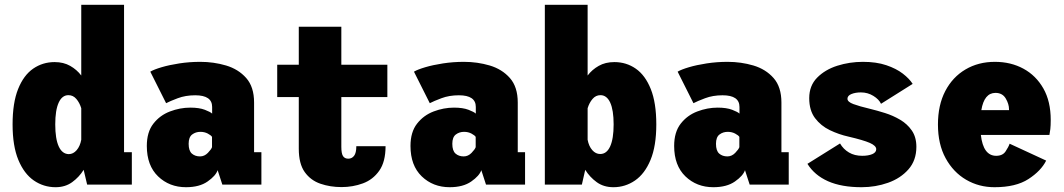

<svg xmlns="http://www.w3.org/2000/svg" viewBox="-20 -770 4440 801"><path d="M212 11Q162 11 121.2 -17Q80.5 -45 56.5 -103Q32.5 -161 32.5 -251Q32.5 -341 55.5 -398.5Q78.5 -456 118.2 -483.5Q158 -511 208 -511Q245 -511 272.8 -495.2Q300.5 -479.5 319 -455V-750H497.5V-135H530V0H343.5L329 -61.5Q310 -31 281 -10Q252 11 212 11ZM210.5 -251Q210.5 -191 225 -159.2Q239.5 -127.5 267 -127Q285.5 -127 299.8 -143.5Q314 -160 319 -187V-318.5Q312 -341.5 298.5 -357.2Q285 -373 265.5 -373Q239 -373 224.8 -341.8Q210.5 -310.5 210.5 -251Z M756 11Q686.5 11 639.5 -34.2Q592.5 -79.5 592.5 -161Q592.5 -219 619.8 -254Q647 -289 689 -305Q731 -321 774 -321Q811 -321 834.5 -312Q858 -303 865 -296V-324Q865 -372.5 794.5 -372.5Q754 -372.5 721.5 -360.2Q689 -348 673 -339.5L607 -471Q622 -480 654 -489.5Q686 -499 728.2 -505.5Q770.5 -512 815.5 -512Q871.5 -512 923 -496.8Q974.5 -481.5 1007.2 -444.5Q1040 -407.5 1040 -342V-135H1070.5V0H907.5L888 -60Q880 -36.5 846 -12.8Q812 11 756 11ZM814.5 -117.5Q833 -117.5 847.2 -132.2Q861.5 -147 864.5 -156V-199Q860.5 -205.5 846.8 -212.8Q833 -220 816 -220Q796.5 -220 781.8 -209Q767 -198 767 -170Q767 -141 780.5 -129.2Q794 -117.5 814.5 -117.5Z M1226.5 -149.5V-365H1136.5V-500H1226.5V-658.5H1404V-500H1596V-365H1404V-157.5Q1404 -129.5 1411 -118.8Q1418 -108 1433 -108Q1448 -108 1457.2 -120Q1466.5 -132 1466.5 -160H1588.5Q1588.5 -95 1562.2 -57.8Q1536 -20.5 1494 -5Q1452 10.5 1405 10.5Q1357.5 10.5 1316.8 -3.5Q1276 -17.5 1251.2 -52.2Q1226.5 -87 1226.5 -149.5Z M1856 11Q1786.5 11 1739.5 -34.2Q1692.5 -79.5 1692.5 -161Q1692.5 -219 1719.8 -254Q1747 -289 1789 -305Q1831 -321 1874 -321Q1911 -321 1934.5 -312Q1958 -303 1965 -296V-324Q1965 -372.5 1894.5 -372.5Q1854 -372.5 1821.5 -360.2Q1789 -348 1773 -339.5L1707 -471Q1722 -480 1754 -489.5Q1786 -499 1828.2 -505.5Q1870.5 -512 1915.5 -512Q1971.5 -512 2023 -496.8Q2074.5 -481.5 2107.2 -444.5Q2140 -407.5 2140 -342V-135H2170.5V0H2007.5L1988 -60Q1980 -36.5 1946 -12.8Q1912 11 1856 11ZM1914.5 -117.5Q1933 -117.5 1947.2 -132.2Q1961.5 -147 1964.5 -156V-199Q1960.5 -205.5 1946.8 -212.8Q1933 -220 1916 -220Q1896.5 -220 1881.8 -209Q1867 -198 1867 -170Q1867 -141 1880.5 -129.2Q1894 -117.5 1914.5 -117.5Z M2253 0V-750H2431.5V-455Q2450 -479.5 2477.8 -495.2Q2505.5 -511 2543 -511Q2593 -511 2632.5 -483.5Q2672 -456 2695 -398.5Q2718 -341 2718 -251Q2718 -161 2694 -103Q2670 -45 2629.2 -17Q2588.5 11 2539 11Q2498.5 11 2469.5 -10Q2440.5 -31 2421.5 -61.5L2407.5 0ZM2485 -373Q2465.5 -373 2452 -357.2Q2438.5 -341.5 2431.5 -318.5V-187Q2436.5 -160 2450.8 -143.8Q2465 -127.5 2484 -127.5Q2511 -127.5 2525.5 -159.2Q2540 -191 2540 -251Q2540 -310.5 2525.8 -341.8Q2511.5 -373 2485 -373Z M2956 11Q2886.5 11 2839.5 -34.2Q2792.5 -79.5 2792.5 -161Q2792.5 -219 2819.8 -254Q2847 -289 2889 -305Q2931 -321 2974 -321Q3011 -321 3034.5 -312Q3058 -303 3065 -296V-324Q3065 -372.5 2994.5 -372.5Q2954 -372.5 2921.5 -360.2Q2889 -348 2873 -339.5L2807 -471Q2822 -480 2854 -489.5Q2886 -499 2928.2 -505.5Q2970.5 -512 3015.5 -512Q3071.5 -512 3123 -496.8Q3174.5 -481.5 3207.2 -444.5Q3240 -407.5 3240 -342V-135H3270.5V0H3107.5L3088 -60Q3080 -36.5 3046 -12.8Q3012 11 2956 11ZM3014.5 -117.5Q3033 -117.5 3047.2 -132.2Q3061.5 -147 3064.5 -156V-199Q3060.5 -205.5 3046.8 -212.8Q3033 -220 3016 -220Q2996.5 -220 2981.8 -209Q2967 -198 2967 -170Q2967 -141 2980.5 -129.2Q2994 -117.5 3014.5 -117.5Z M3574.5 11Q3490.5 11 3434.2 -14Q3378 -39 3348.5 -86.5L3484.5 -171.5Q3498.5 -147.5 3521.8 -133.8Q3545 -120 3577 -120Q3602.5 -120 3619 -127Q3635.5 -134 3635.5 -147.5Q3635.5 -162 3608.8 -173.8Q3582 -185.5 3520 -200Q3479.5 -209 3442 -227Q3404.5 -245 3380.2 -277.2Q3356 -309.5 3356 -360.5Q3356 -412.5 3389 -446Q3422 -479.5 3473.2 -495.8Q3524.5 -512 3580 -512Q3636 -512 3677.5 -498Q3719 -484 3746.5 -462.8Q3774 -441.5 3787.5 -420L3655.5 -337Q3647 -355.5 3623.5 -370Q3600 -384.5 3571.5 -384.5Q3549 -384.5 3532.2 -377.8Q3515.5 -371 3515.5 -358Q3515.5 -345 3540.2 -335.8Q3565 -326.5 3609.5 -316Q3638.5 -309 3672 -298.5Q3705.5 -288 3735.2 -270.5Q3765 -253 3784 -225.5Q3803 -198 3803 -157.5Q3803 -101 3770 -63.5Q3737 -26 3684.8 -7.5Q3632.5 11 3574.5 11Z M4129 11Q4064 11 4010.5 -20.2Q3957 -51.5 3925 -110Q3893 -168.5 3893 -250.5Q3893 -331.5 3923.5 -390Q3954 -448.5 4007.8 -480.2Q4061.5 -512 4130.5 -512Q4197 -512 4249.5 -483.5Q4302 -455 4332.8 -401Q4363.5 -347 4363.5 -269.5Q4363.5 -246.5 4361.8 -231.2Q4360 -216 4358 -207H4072Q4082 -120 4136 -120Q4163 -120 4175.2 -138.5Q4187.5 -157 4192 -170.5L4344.5 -100Q4323 -57 4270.5 -23Q4218 11 4129 11ZM4133 -382.5Q4086 -382.5 4074 -310.5H4189.5V-314Q4189.5 -336 4175.8 -359.2Q4162 -382.5 4133 -382.5Z"/></svg>

Font: Trispace SemiCondensed ExtraBold
Style: Regular
Weight: 800
Width: 4
Designer: Tyler Finck
Foundry: Etcetera Type Company
Version: Version 1.210; ttfautohint (v1.8.3)